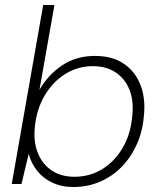

<svg xmlns="http://www.w3.org/2000/svg" viewBox="-20 -737 642 769"><path d="M273 12Q226 12 188.5 -6Q151 -24 127.5 -54.5Q104 -85 95 -121L66 0H27L153 -717H198L138 -377Q172 -437 228.5 -475Q285 -513 360 -513Q431 -513 477 -481Q523 -449 543.5 -394.5Q564 -340 556 -270Q551 -210 527.5 -158Q504 -106 466.5 -68Q429 -30 380 -9Q331 12 273 12ZM278 -29Q339 -29 388.5 -59Q438 -89 470 -142.5Q502 -196 509 -266Q517 -329 499.5 -375Q482 -421 444 -446.5Q406 -472 352 -472Q292 -472 242 -441Q192 -410 159.5 -355.5Q127 -301 120 -232Q113 -173 130.5 -127Q148 -81 186 -55Q224 -29 278 -29Z"/></svg>

Font: DM Sans 18pt ExtraLight
Style: Italic
Weight: 250
Italic angle: -10°
Designer: Colophon Foundry, Jonny Pinhorn
Foundry: Colophon Foundry
Version: Version 4.004;gftools[0.9.30]